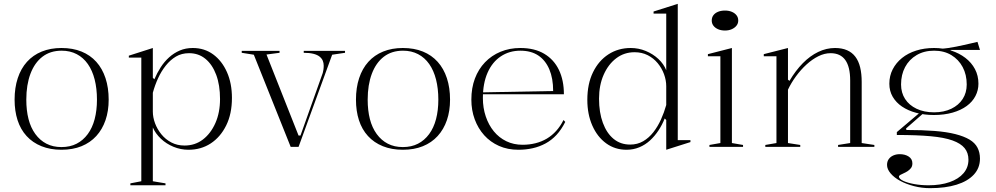

<svg xmlns="http://www.w3.org/2000/svg" viewBox="-20 -765 5185 1000"><path d="M300 -515Q359 -515 404.5 -496.5Q450 -478 481.5 -443Q513 -408 529.5 -358Q546 -308 546 -246Q546 -187 529.5 -139Q513 -91 481.5 -56.5Q450 -22 404.5 -3.5Q359 15 300 15Q242 15 196 -3.5Q150 -22 118.5 -56.5Q87 -91 71.5 -139Q56 -187 56 -246Q56 -308 72.5 -358Q89 -408 120.5 -443Q152 -478 197.5 -496.5Q243 -515 300 -515ZM301 -501Q242 -501 201 -469.5Q160 -438 138.5 -380.5Q117 -323 117 -246Q117 -190 128.5 -145Q140 -100 164 -67Q188 -34 222 -16.5Q256 1 300 1Q345 1 379 -16.5Q413 -34 437 -66.5Q461 -99 473 -144.5Q485 -190 485 -246Q485 -304 473 -351Q461 -398 437.5 -431.5Q414 -465 379.5 -483Q345 -501 301 -501Z M659 200V190L716 179V-465H651V-475L776 -515V-360L784 -352Q798 -385 817 -414.5Q836 -444 861 -466.5Q886 -489 916.5 -502Q947 -515 984 -515Q1045 -515 1090.5 -481.5Q1136 -448 1162 -389.5Q1188 -331 1188 -255Q1188 -172 1158 -111.5Q1128 -51 1077.5 -18Q1027 15 962 15Q921 15 883.5 -0.5Q846 -16 818 -42.5Q790 -69 776 -101V179L842 190V200ZM941 -7Q996 -7 1037 -38.5Q1078 -70 1102 -124.5Q1126 -179 1126 -249Q1126 -322 1106 -375.5Q1086 -429 1050 -458.5Q1014 -488 965 -488Q926 -488 896.5 -470.5Q867 -453 843.5 -423.5Q820 -394 803.5 -358Q787 -322 776 -282V-184Q776 -154 787.5 -123Q799 -92 820.5 -65.5Q842 -39 872.5 -23Q903 -7 941 -7Z M1494 0 1302 -480 1239 -490V-500H1436V-490L1368 -481L1535 -59H1545L1661 -385Q1663 -392 1664.5 -402Q1666 -412 1666 -423Q1666 -437 1661 -449Q1656 -461 1644 -470.5Q1632 -480 1611.5 -485Q1591 -490 1562 -490V-500H1777V-490L1710 -480L1535 0Z M2078 -515Q2137 -515 2182.5 -496.5Q2228 -478 2259.5 -443Q2291 -408 2307.5 -358Q2324 -308 2324 -246Q2324 -187 2307.5 -139Q2291 -91 2259.5 -56.5Q2228 -22 2182.5 -3.5Q2137 15 2078 15Q2020 15 1974 -3.5Q1928 -22 1896.5 -56.5Q1865 -91 1849.5 -139Q1834 -187 1834 -246Q1834 -308 1850.5 -358Q1867 -408 1898.5 -443Q1930 -478 1975.5 -496.5Q2021 -515 2078 -515ZM2079 -501Q2020 -501 1979 -469.5Q1938 -438 1916.5 -380.5Q1895 -323 1895 -246Q1895 -190 1906.5 -145Q1918 -100 1942 -67Q1966 -34 2000 -16.5Q2034 1 2078 1Q2123 1 2157 -16.5Q2191 -34 2215 -66.5Q2239 -99 2251 -144.5Q2263 -190 2263 -246Q2263 -304 2251 -351Q2239 -398 2215.5 -431.5Q2192 -465 2157.5 -483Q2123 -501 2079 -501Z M2690 -515Q2764 -515 2814.5 -485Q2865 -455 2891 -401Q2917 -347 2917 -274H2495V-284L2861 -291Q2861 -357 2841 -404Q2821 -451 2783.5 -476Q2746 -501 2690 -501Q2633 -501 2588.5 -471.5Q2544 -442 2519.5 -386.5Q2495 -331 2495 -254Q2495 -203 2510 -158.5Q2525 -114 2552 -81Q2579 -48 2617 -29.5Q2655 -11 2702 -11Q2737 -11 2769 -19Q2801 -27 2828 -43Q2855 -59 2877 -83.5Q2899 -108 2915 -140L2924 -130Q2904 -90 2878.5 -62.5Q2853 -35 2821.5 -18Q2790 -1 2754.5 7Q2719 15 2680 15Q2624 15 2579 -5Q2534 -25 2502 -60.5Q2470 -96 2452.5 -143.5Q2435 -191 2435 -246Q2435 -307 2453.5 -356Q2472 -405 2506 -440.5Q2540 -476 2587 -495.5Q2634 -515 2690 -515Z M3510 -745V-35H3576V-25L3450 15V-140L3442 -148Q3429 -115 3409.5 -85.5Q3390 -56 3365.5 -33.5Q3341 -11 3310 2Q3279 15 3243 15Q3183 15 3137 -18.5Q3091 -52 3065 -111Q3039 -170 3039 -245Q3039 -328 3068.5 -388.5Q3098 -449 3149 -482Q3200 -515 3265 -515Q3306 -515 3343.5 -499.5Q3381 -484 3409 -458Q3437 -432 3450 -399V-694H3384V-705ZM3285 -493Q3231 -493 3189.5 -461.5Q3148 -430 3124 -375.5Q3100 -321 3100 -251Q3100 -179 3120 -125Q3140 -71 3176 -41.5Q3212 -12 3262 -12Q3300 -12 3330 -29.5Q3360 -47 3383 -76.5Q3406 -106 3422.5 -142.5Q3439 -179 3450 -218V-316Q3450 -347 3438.5 -378.5Q3427 -410 3405.5 -436Q3384 -462 3353.5 -477.5Q3323 -493 3285 -493Z M3756 -606Q3735 -606 3719.5 -613Q3704 -620 3695.5 -631.5Q3687 -643 3687 -658Q3687 -674 3695.5 -685.5Q3704 -697 3719.5 -703.5Q3735 -710 3756 -710Q3776 -710 3791.5 -703.5Q3807 -697 3816 -685.5Q3825 -674 3825 -658Q3825 -643 3816 -631.5Q3807 -620 3791.5 -613Q3776 -606 3756 -606ZM3675 0V-10L3732 -20V-472H3667V-483L3792 -515V-20L3850 -10V0Z M4534 -10V0H4345V-10L4408 -20V-346Q4408 -417 4382.5 -452.5Q4357 -488 4306 -488Q4274 -488 4242 -472Q4210 -456 4180.5 -429Q4151 -402 4126 -368Q4101 -334 4084 -298V-20L4148 -10V0H3966V-10L4024 -20V-472H3958V-483L4084 -515V-350L4092 -344Q4124 -398 4161.5 -436Q4199 -474 4241.5 -494.5Q4284 -515 4329 -515Q4365 -515 4391.5 -503.5Q4418 -492 4435 -469.5Q4452 -447 4460 -414Q4468 -381 4468 -338V-20Z M4824 215Q4781 215 4740.5 204.5Q4700 194 4668.5 177Q4637 160 4618.5 138Q4600 116 4600 94Q4600 76 4609 63.5Q4618 51 4633 44.5Q4648 38 4666 38Q4694 38 4713 50.5Q4732 63 4732 86Q4732 101 4724.5 110.5Q4717 120 4707 126.5Q4697 133 4686.5 137.5Q4676 142 4669 146Q4662 150 4662 155Q4662 166 4683.5 176.5Q4705 187 4740.5 193.5Q4776 200 4816 200Q4879 200 4926 183.5Q4973 167 4998.5 137Q5024 107 5024 67Q5024 31 5004 6.5Q4984 -18 4941 -33.5Q4898 -49 4826.5 -55.5Q4755 -62 4651 -62V-77L4775 -182L4787 -173L4699 -96L4701 -88Q4784 -88 4847.5 -83Q4911 -78 4956 -66.5Q5001 -55 5029.5 -38Q5058 -21 5071 4Q5084 29 5084 61Q5084 110 5052 144.5Q5020 179 4962 197Q4904 215 4824 215ZM4844 -166Q4794 -166 4751.5 -177.5Q4709 -189 4678 -210Q4647 -231 4629.5 -261Q4612 -291 4612 -329Q4612 -370 4629.5 -404Q4647 -438 4678 -463Q4709 -488 4751.5 -501.5Q4794 -515 4845 -515Q4893 -515 4934.5 -501.5Q4976 -488 5008 -463.5Q5040 -439 5058 -405Q5076 -371 5076 -329Q5076 -295 5060.5 -265Q5045 -235 5015 -213Q4985 -191 4941.5 -178.5Q4898 -166 4844 -166ZM4845 -180Q4896 -180 4934.5 -198.5Q4973 -217 4994 -249.5Q5015 -282 5015 -325Q5015 -376 4994 -415.5Q4973 -455 4935 -478Q4897 -501 4845 -501Q4793 -501 4754 -478Q4715 -455 4694 -415.5Q4673 -376 4673 -325Q4673 -282 4694 -249.5Q4715 -217 4754 -198.5Q4793 -180 4845 -180ZM4931 -491 4878 -511Q4899 -512 4919 -515Q4939 -518 4959.5 -522Q4980 -526 4999.5 -530.5Q5019 -535 5037 -539Q5055 -543 5071 -547L5084 -505H4931Z"/></svg>

Font: Kalnia Thin Light
Style: Regular
Weight: 300
Version: Version 1.105